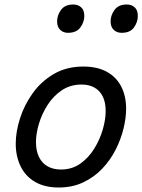

<svg xmlns="http://www.w3.org/2000/svg" viewBox="-20 -815 633 854"><path d="M241 19Q179 19 136 -6Q93 -31 71.5 -75.5Q50 -120 50 -176Q50 -229 69 -288.5Q88 -348 125.5 -400.5Q163 -453 219.5 -486Q276 -519 351 -519Q413 -519 455.5 -495.5Q498 -472 519.5 -429.5Q541 -387 541 -331Q541 -291 529.5 -243.5Q518 -196 494.5 -149.5Q471 -103 435 -65Q399 -27 350.5 -4Q302 19 241 19ZM251 -61Q300 -61 337 -87Q374 -113 399 -153.5Q424 -194 437 -238.5Q450 -283 450 -321Q450 -360 437 -386Q424 -412 400 -425.5Q376 -439 343 -439Q293 -439 255 -413.5Q217 -388 191.5 -348Q166 -308 153 -264Q140 -220 140 -183Q140 -144 153.5 -116.5Q167 -89 192 -75Q217 -61 251 -61ZM282 -669Q262 -669 248 -682Q234 -695 234 -720Q234 -747 251.5 -771Q269 -795 306 -795Q327 -795 341 -782.5Q355 -770 355 -744Q355 -717 337.5 -693Q320 -669 282 -669ZM521 -669Q500 -669 486 -682Q472 -695 472 -720Q472 -747 489.5 -771Q507 -795 544 -795Q565 -795 579 -782.5Q593 -770 593 -744Q593 -717 576 -693Q559 -669 521 -669Z"/></svg>

Font: Playwrite MX
Style: Regular
Weight: 400
Designer: Veronika Burian, José Scaglione
Foundry: TypeTogether
Version: Version 1.002